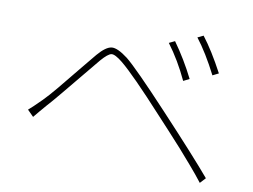

<svg xmlns="http://www.w3.org/2000/svg" viewBox="-73 -815 1146 869"><g transform="rotate(10 500.0 -380.5)"><path d="M646.5 -650.4 672.9 -663.1Q725.6 -589.8 767.6 -505.9L740.2 -492.2Q699.2 -580.1 646.5 -650.4ZM769.5 -697.3 795.9 -710Q842.8 -649.4 893.6 -553.7L866.2 -540Q817.4 -635.7 769.5 -697.3ZM99.6 -213.9 71.3 -242.2Q87.9 -255.9 129.9 -297.9Q152.3 -320.3 188.5 -363.8Q224.6 -407.2 269.5 -462.9Q314.5 -518.6 333 -540Q369.1 -582 395.5 -585Q421.9 -587.9 470.7 -550.8Q519.5 -511.7 679.7 -339.8Q845.7 -162.1 918 -76.2L894.5 -50.8Q868.2 -85 833.5 -125Q798.8 -165 776.9 -189.9Q754.9 -214.8 712.4 -260.7Q669.9 -306.6 658.2 -319.3Q511.7 -479.5 452.1 -528.3Q416 -557.6 399.9 -555.2Q383.8 -552.7 353.5 -517.6Q335 -495.1 291 -441.9Q247.1 -388.7 210.4 -344.2Q173.8 -299.8 151.4 -275.4Q141.6 -264.6 122.6 -241.7Q103.5 -218.8 99.6 -213.9Z"/></g></svg>

Font: Gen Shin Gothic Monospace ExtraLight
Style: Regular
Weight: 200
Designer: [Source Han Sans]
Ryoko NISHIZUKA  (kana & ideographs); Paul D. Hunt (Latin, Greek & Cyrillic); Wenlong ZHANG  (bopomofo
Version: Version 1.002.20150607